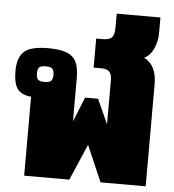

<svg xmlns="http://www.w3.org/2000/svg" viewBox="-52 -762 732 809"><g transform="rotate(5 314.5 -357.0)"><path d="M80 -334Q38 -338 21.5 -361.5Q5 -385 5 -437Q5 -492 32 -518Q59 -544 135 -544Q186 -544 214 -532.5Q242 -521 253.5 -496.5Q265 -472 265 -430V-246L307 -350H362L409 -246V-433Q409 -457 399 -468Q389 -479 365 -479H332V-602H359Q388 -602 398.5 -613.5Q409 -625 409 -655V-714H594V-649Q594 -614 580 -582.5Q566 -551 540 -539Q594 -513 594 -432V0H403L337 -153L271 0H80ZM166 -434Q166 -453 158.5 -460Q151 -467 131 -467Q111 -467 103.5 -460Q96 -453 96 -434Q96 -415 103.5 -408Q111 -401 131 -401Q151 -401 158.5 -408Q166 -415 166 -434Z"/></g></svg>

Font: Pridi
Style: Bold
Weight: 700
Designer: Katatrad Team
Foundry: CadsonDemak
Version: Version 1.001